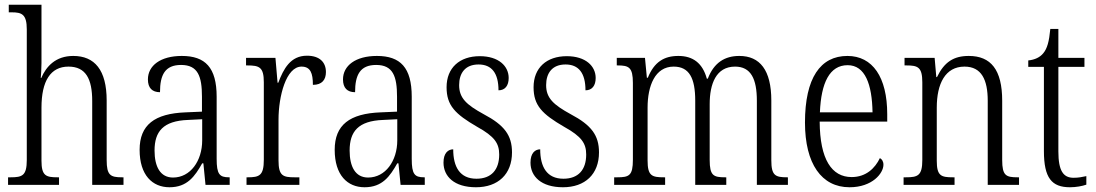

<svg xmlns="http://www.w3.org/2000/svg" viewBox="-20 -780 4624 810"><path d="M14 0H229V-32H223C174 -32 155 -38 155 -102V-326C155 -438 193 -499 269 -499C342 -499 369 -447 369 -354V0H501V-32H495C446 -32 430 -40 430 -105V-356C430 -485 379 -544 289 -544C215 -544 175 -500 154 -451H152C153 -461 155 -490 155 -514V-760H17V-728H29C72 -728 93 -720 93 -656V-105C93 -39 74 -32 25 -32H14Z M695 10C770 10 802 -36 833 -91H838L847 0H949V-32H946C906 -32 894 -45 894 -110V-372C894 -495 846 -544 747 -544C657 -544 604 -503 604 -445C604 -409 622 -391 655 -391C655 -464 676 -506 744 -506C815 -506 832 -458 832 -372V-309L763 -306C632 -301 569 -253 569 -148C569 -41 623 10 695 10ZM710 -31C656 -31 632 -77 632 -145C632 -225 668 -270 773 -274L833 -277V-188C833 -101 783 -31 710 -31Z M1020 0H1243V-32H1223C1174 -32 1155 -38 1155 -103V-275C1155 -374 1187 -499 1252 -499C1290 -499 1300 -471 1300 -422C1339 -422 1355 -444 1355 -476C1355 -517 1329 -545 1275 -545C1205 -545 1176 -489 1154 -431H1151L1142 -536H1018V-504H1023C1074 -504 1093 -497 1093 -433V-106C1093 -39 1074 -32 1025 -32H1020Z M1518 10C1593 10 1625 -36 1656 -91H1661L1670 0H1772V-32H1769C1729 -32 1717 -45 1717 -110V-372C1717 -495 1669 -544 1570 -544C1480 -544 1427 -503 1427 -445C1427 -409 1445 -391 1478 -391C1478 -464 1499 -506 1567 -506C1638 -506 1655 -458 1655 -372V-309L1586 -306C1455 -301 1392 -253 1392 -148C1392 -41 1446 10 1518 10ZM1533 -31C1479 -31 1455 -77 1455 -145C1455 -225 1491 -270 1596 -274L1656 -277V-188C1656 -101 1606 -31 1533 -31Z M1988 10C2081 10 2140 -45 2140 -137C2140 -209 2108 -252 2021 -298C1948 -338 1917 -366 1917 -421C1917 -471 1942 -508 1999 -508C2054 -508 2083 -472 2083 -399C2111 -399 2126 -419 2126 -451C2126 -501 2084 -543 2004 -543C1919 -543 1864 -494 1864 -412C1864 -335 1900 -299 1993 -245C2067 -204 2086 -175 2086 -128C2086 -64 2053 -26 1990 -26C1920 -26 1892 -76 1892 -150C1871 -150 1851 -135 1851 -94C1851 -36 1896 10 1988 10Z M2355 10C2448 10 2507 -45 2507 -137C2507 -209 2475 -252 2388 -298C2315 -338 2284 -366 2284 -421C2284 -471 2309 -508 2366 -508C2421 -508 2450 -472 2450 -399C2478 -399 2493 -419 2493 -451C2493 -501 2451 -543 2371 -543C2286 -543 2231 -494 2231 -412C2231 -335 2267 -299 2360 -245C2434 -204 2453 -175 2453 -128C2453 -64 2420 -26 2357 -26C2287 -26 2259 -76 2259 -150C2238 -150 2218 -135 2218 -94C2218 -36 2263 10 2355 10Z M2571 0H2786V-32H2781C2730 -32 2712 -38 2712 -103V-326C2712 -417 2743 -499 2822 -499C2888 -499 2913 -450 2913 -355V0H3044V-32H3039C2990 -32 2974 -39 2974 -105V-341C2974 -426 3001 -499 3081 -499C3148 -499 3173 -447 3173 -355V0H3304V-32H3301C3251 -32 3234 -39 3234 -104V-356C3234 -484 3186 -544 3099 -544C3038 -544 2992 -516 2966 -448H2962C2944 -514 2903 -544 2842 -544C2782 -544 2740 -519 2713 -452H2709L2701 -536H2582V-504H2586C2633 -504 2650 -496 2650 -430V-106C2650 -39 2634 -32 2584 -32H2571Z M3564 10C3660 10 3707 -49 3707 -85C3707 -100 3700 -109 3692 -113C3672 -71 3634 -33 3573 -33C3489 -33 3439 -107 3438 -267H3723V-298C3723 -455 3661 -544 3555 -544C3441 -544 3376 -451 3376 -263C3376 -89 3446 10 3564 10ZM3661 -306H3439C3444 -431 3480 -505 3556 -505C3630 -505 3659 -424 3661 -306Z M3792 0H4007V-32H4000C3950 -32 3932 -38 3932 -102V-326C3932 -427 3968 -499 4049 -499C4121 -499 4147 -443 4147 -355V0H4279V-32H4273C4224 -32 4208 -39 4208 -105V-355C4208 -486 4160 -544 4067 -544C4004 -544 3964 -519 3933 -455H3930L3923 -536H3796V-504H3804C3852 -504 3871 -497 3871 -433V-105C3871 -39 3852 -32 3802 -32H3792Z M4494 10C4520 10 4546 5 4563 -1V-37C4544 -33 4530 -30 4509 -30C4466 -30 4445 -59 4445 -141V-498H4555V-536H4445V-658H4411C4406 -605 4398 -575 4381 -555C4367 -538 4346 -528 4318 -525V-498H4384V-143C4384 -29 4417 10 4494 10Z"/></svg>

Font: Noto Serif Georgian Condensed Light
Style: Regular
Weight: 300
Width: 3
Designer: Monotype Design Team, Akaki Razmadze
Foundry: Google LLC
Version: Version 2.003